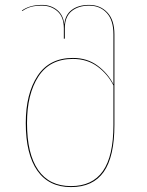

<svg xmlns="http://www.w3.org/2000/svg" viewBox="-20 -753 600 782"><path d="M446 -613V-244Q446 -115 402.5 -53Q359 9 269 9Q179 9 132 -58Q85 -125 85 -252Q85 -371 133 -444Q181 -517 277 -517Q335 -517 377 -486Q419 -455 442 -410V-613Q442 -671 414.5 -700.5Q387 -730 343 -730Q299 -730 271.5 -707.5Q244 -685 244 -638V-596L240 -595V-638Q240 -684 214 -707Q188 -730 151 -730Q124 -730 106 -725Q88 -720 71 -708L69 -710Q101 -733 151 -733Q187 -733 212.5 -712.5Q238 -692 242 -653Q245 -692 272 -712.5Q299 -733 343 -733Q388 -733 417 -702.5Q446 -672 446 -613ZM442 -244V-405Q419 -451 377 -482Q335 -513 277 -513Q183 -513 136.5 -441.5Q90 -370 90 -252Q90 -126 135.5 -60.5Q181 5 269 5Q356 5 399 -56Q442 -117 442 -244Z"/></svg>

Font: FiraGO Four
Style: Regular
Weight: 100
Designer: bBox Type
Foundry: bBox Type GmbH
Version: Version 1.001